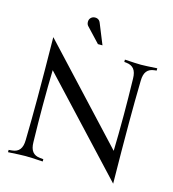

<svg xmlns="http://www.w3.org/2000/svg" viewBox="-135 -1044 1058 1175"><g transform="rotate(15 394.5 -457.0)"><path d="M690.9 19.5 153.8 -555.7Q150.9 -460.4 150.9 -328.1Q150.9 -227.1 153.8 -100.1Q154.3 -59.6 170.2 -39.6Q186 -19.5 218.3 -16.6L239.3 -14.6V0Q157.7 -4.9 129.4 -4.9Q101.1 -4.9 19.5 0V-14.6L40.5 -16.6Q72.8 -19.5 88.6 -39.6Q104.5 -59.6 105 -100.1Q107.9 -227.1 107.9 -366.2Q107.9 -537.1 105 -752L642.1 -175.3Q645 -270.5 645 -403.8Q645 -505.4 642.1 -632.3Q641.6 -672.9 625.7 -692.9Q609.9 -712.9 577.6 -716.3L564 -717.8V-732.4Q638.7 -727.5 666.5 -727.5Q694.3 -727.5 769 -732.4V-717.8L755.4 -716.3Q723.1 -712.9 707.3 -692.9Q691.4 -672.9 690.9 -632.3Q688 -505.4 688 -366.2Q688 -195.3 690.9 19.5ZM408.7 -781.2H379.9L294.4 -872.1Q285.2 -881.8 285.2 -897.9Q285.2 -913.6 295.7 -923.8Q306.2 -934.1 322.3 -934.1Q337.9 -934.1 348.1 -923.8Q352.5 -919.4 356 -911.1Z"/></g></svg>

Font: Flanker
Style: Regular
Weight: 400
Designer: Flanker
Foundry: Flanker
Version: Version 2.027